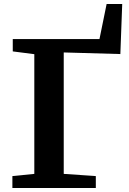

<svg xmlns="http://www.w3.org/2000/svg" viewBox="-20 -938 646 958"><path d="M41.8 0V-59.4L151.2 -70.4V-667.7L43.7 -681.5V-743H476.3L512 -918H589.8L580.5 -668.3L298 -676.3V-70.4L458.1 -59.4V0Z"/></svg>

Font: Merriweather 7pt Light
Style: Regular
Weight: 300
Designer: Eben Sorkin
Foundry: Eben Sorkin
Version: Version 2.200;gftools[0.9.31]